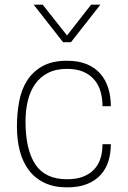

<svg xmlns="http://www.w3.org/2000/svg" viewBox="-20 -800 551 828"><path d="M269 8Q213 8 172 -11.5Q131 -31 104.5 -66Q78 -101 65.5 -149Q53 -197 53 -254Q53 -310 62.5 -361.5Q72 -413 96.5 -452Q121 -491 163 -514.5Q205 -538 269 -538Q318 -538 353.5 -523.5Q389 -509 412 -483Q435 -457 446.5 -421Q458 -385 458 -342H422Q422 -376 413.5 -405.5Q405 -435 386 -457Q367 -479 338 -491Q309 -503 269 -503Q221 -503 187 -485.5Q153 -468 131.5 -437.5Q110 -407 100 -365.5Q90 -324 90 -276Q90 -155 132.5 -91Q175 -27 269 -27Q310 -27 339 -38.5Q368 -50 386.5 -70Q405 -90 413.5 -117.5Q422 -145 422 -178H458Q458 -140 448 -106.5Q438 -73 415.5 -47.5Q393 -22 357 -7Q321 8 269 8ZM286 -618H252L125 -780H164L269 -647L373 -780H413Z"/></svg>

Font: Tanohe Sans ExtraLight
Style: Regular
Weight: 250
Designer: Village Type and Design LLC & Cristiano Sobral
Foundry: Cooper Hewitt Smithsonian Design Museum
Version: Version 1.00;May 30, 2020;FontCreator 12.0.0.2522 64-bit; tt